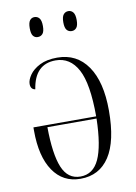

<svg xmlns="http://www.w3.org/2000/svg" viewBox="-85 -797 609 862"><g transform="rotate(-10 219.5 -365.5)"><path d="M212 10Q132 10 87.5 -55.5Q43 -121 43 -239V-254H329Q329 -403 294 -468Q259 -533 193 -533Q98 -533 81 -421Q60 -424 60 -449Q60 -467 75.5 -489.5Q91 -512 122.5 -528Q154 -544 202 -544Q291 -544 340.5 -472.5Q390 -401 390 -270Q390 -130 344 -60Q298 10 212 10ZM213 0Q271 0 298.5 -59.5Q326 -119 329 -244H105Q106 -120 131 -60Q156 0 213 0ZM288 -650Q274 -650 265.5 -660Q257 -670 257 -695Q257 -720 265.5 -730.5Q274 -741 288 -741Q301 -741 309.5 -730.5Q318 -720 318 -695Q318 -670 309.5 -660Q301 -650 288 -650ZM133 -650Q120 -650 112 -660Q104 -670 104 -695Q104 -720 112 -730.5Q120 -741 133 -741Q147 -741 155.5 -730.5Q164 -720 164 -695Q164 -670 155.5 -660Q147 -650 133 -650Z"/></g></svg>

Font: Noto Serif Display Condensed Light
Style: Regular
Weight: 300
Width: 3
Designer: Monotype Design Team
Foundry: Monotype Imaging Inc.
Version: Version 2.009